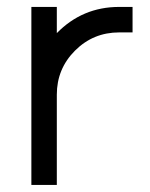

<svg xmlns="http://www.w3.org/2000/svg" viewBox="-20 -521 423 541"><path d="M68.4 0V-501.5H140.1V-427.7Q212.4 -501.5 315.9 -501.5H353.5V-429.7H315.9Q242.7 -429.7 191.4 -378.4Q140.1 -327.1 140.1 -254.4V0Z"/></svg>

Font: Basically A Sans Serif
Style: Regular
Weight: 400
Designer: Hyung-Suk Kim
Foundry: Mental Design
Version: 1.000